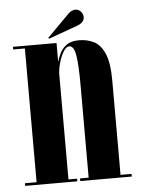

<svg xmlns="http://www.w3.org/2000/svg" viewBox="-49 -681 528 720"><g transform="rotate(-5 215.0 -321.0)"><path d="M16.5 0V-10H60.5V-513.5H16.5V-523.5H180.5V-452.5Q185 -469 193.8 -486Q202.5 -503 219.2 -514.8Q236 -526.5 265 -526.5Q295.5 -526.5 320.8 -514Q346 -501.5 361.2 -466.8Q376.5 -432 376.5 -365V-10H418V0H224V-10H256.5V-359Q256.5 -434 250.5 -470.5Q244.5 -507 226.5 -507Q215.5 -507 205.2 -490.5Q195 -474 188.2 -451Q181.5 -428 180.5 -408.5V-10H213V0ZM154 -542 151.5 -545.5 235 -629.5Q248 -642 262 -642Q277.5 -642 287 -625.5Q290.5 -619 290.5 -612Q290.5 -591 262.5 -581Z"/></g></svg>

Font: Imbue 100pt
Style: Bold
Weight: 700
Designer: Tyler Finck
Foundry: Etcetera Type Company
Version: Version 1.102; ttfautohint (v1.8.3)